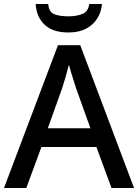

<svg xmlns="http://www.w3.org/2000/svg" viewBox="-20 -944 694 964"><path d="M540 0 464 -206H188L112 0H0L271 -717H383L653 0ZM362 -501Q359 -512 351.5 -534Q344 -556 337 -580Q330 -604 326 -619Q318 -588 308 -553Q298 -518 292 -501L220 -300H434ZM492 -924Q486 -860 442 -820.5Q398 -781 323 -781Q245 -781 204 -820Q163 -859 159 -924H222Q226 -883 253 -872.5Q280 -862 325 -862Q363 -862 393 -873.5Q423 -885 428 -924Z"/></svg>

Font: Noto Sans Gurmukhi Medium
Style: Regular
Weight: 500
Designer: Jelle Bosma - Monotype Design Team
Foundry: Monotype Imaging Inc.
Version: Version 2.004; ttfautohint (v1.8.4.7-5d5b)